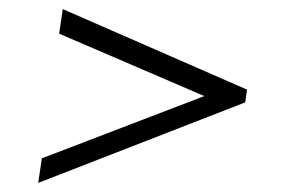

<svg xmlns="http://www.w3.org/2000/svg" viewBox="-20 -561 630 422"><path d="M64 -159 72 -213 440 -354 438 -346 110 -487 118 -541 523 -364 519 -336Z"/></svg>

Font: Pathway Extreme 8pt Thin
Style: Italic
Weight: 100
Italic angle: -8°
Designer: Eduardo Rodriguez Tunni
Foundry: Eduardo Rodriguez Tunni
Version: Version 1.000